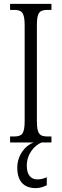

<svg xmlns="http://www.w3.org/2000/svg" viewBox="-20 -734 317 989"><path d="M32 0H153C112 14 69 64 69 130C69 203 106 235 165 235C183 235 205 229 221 220V179C203 187 188 190 172 190C141 190 118 169 118 120C118 57 159 14 194 0H245V-31H226C185 -31 170 -43 170 -110V-604C170 -672 185 -683 226 -683H245V-714H32V-683H51C91 -683 107 -672 107 -604V-109C107 -42 91 -31 51 -31H32Z"/></svg>

Font: Noto Serif Bengali ExtraCondensed Light
Style: Regular
Weight: 300
Width: 2
Designer: Juan Bruce, Universal Thirst, Indian Type Foundry and the Monotype Design Team.
Foundry: Monotype Imaging Inc.
Version: Version 2.003